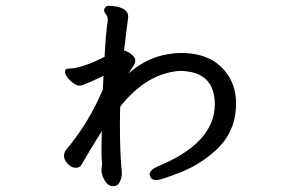

<svg xmlns="http://www.w3.org/2000/svg" viewBox="-20 -597 1040 666"><path d="M332 -3.9Q332 -16.1 334 -25.9Q332 -51.8 332 -82L333 -142.1Q292 -77.1 265.1 -29.8Q258.3 -14.6 242.2 -15.1Q227.1 -15.1 214.6 -29.1Q202.1 -43 202.1 -54.9Q202.1 -66.9 207 -74.2Q276.9 -158.2 318.8 -247.1L336.9 -286.1L338.9 -334Q334 -331.1 299.1 -315.4Q264.2 -299.8 255.9 -299.8Q246.1 -299.8 233.9 -309.1Q211.9 -324.2 205.1 -345.2Q205.1 -359.4 216.8 -358.9Q261.7 -358.9 342.8 -399.9Q346.7 -481 354 -526.9Q354 -540 347.4 -547.6Q340.8 -555.2 340.8 -563Q345.7 -577.1 356.9 -577.1Q362.8 -577.1 377.9 -575.2Q424.8 -568.4 424.8 -539.1L410.2 -421.9Q423.3 -418.9 436.3 -408.4Q449.2 -397.9 449.2 -387.9Q449.2 -377.9 445.6 -372.6Q441.9 -367.2 432.1 -352.1L426.8 -342.8Q505.9 -412.6 608.9 -413.1Q722.7 -413.1 772.9 -333Q798.8 -293 798.8 -237.8Q798.8 -139.6 728 -75.2Q672.9 -25.4 605 1.2Q537.1 27.8 522 27.8Q502 27.8 499 7.8Q499 -7.3 527.8 -20Q724.6 -101.1 725.1 -234.9Q725.1 -351.1 601.1 -351.1Q487.3 -341.3 397 -227.1Q396 -210 396 -160.2Q396 -60.1 402.8 2.9Q402.8 19 395.5 33.9Q388.2 48.8 372.1 48.8Q356 48.8 345 32Q334 15.1 332 -3.9Z"/></svg>

Font: LXGW WenKai Screen R
Style: Regular
Weight: 400
Designer: Fontworks Inc.
Version: Version 1.235;May 31, 2022